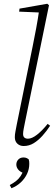

<svg xmlns="http://www.w3.org/2000/svg" viewBox="-20 -765 299 1023"><path d="M106 13Q86 13 72.5 0.5Q59 -12 59 -34Q59 -48 62 -63Q65 -78 69 -100L154 -518Q164 -567 173 -615.5Q182 -664 189 -713L201 -698L82 -703L84 -719L232 -745L241 -737L112 -108Q109 -93 106 -77.5Q103 -62 103 -51Q103 -38 110 -32Q117 -26 129 -26Q150 -26 177.5 -47.5Q205 -69 234 -105L247 -95Q228 -66 206 -41.5Q184 -17 159.5 -2Q135 13 106 13ZM136 108Q136 136 124 161.5Q112 187 90.5 207Q69 227 41 238L32 221Q51 211 65.5 199.5Q80 188 89.5 173.5Q99 159 105 143L108 158Q87 151 77 138.5Q67 126 67 112Q67 96 77.5 85Q88 74 105 74Q115 74 121.5 77Q128 80 133 84Q135 90 135.5 95.5Q136 101 136 108Z"/></svg>

Font: Source Serif 4 36pt Light
Style: Italic
Weight: 300
Italic angle: -12°
Designer: Frank Grießhammer
Foundry: Adobe Systems Incorporated
Version: Version 4.004;hotconv 1.0.116;makeotfexe 2.5.65601